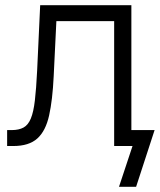

<svg xmlns="http://www.w3.org/2000/svg" viewBox="-20 -559 612 735"><path d="M7.3 0V-61H24.4Q52.2 -61 70.1 -70.8Q87.9 -80.6 98.1 -105.5Q108.4 -130.4 113.5 -174.6Q118.7 -218.8 122.1 -287.6L133.8 -539.1H482.9V0H417V-478H195.8L185.5 -266.6Q181.2 -176.3 168 -116.9Q154.8 -57.6 122.8 -28.8Q90.8 0 30.8 0ZM435.5 156.2 487.3 0H445.8V-61H571.8L501 156.2Z"/></svg>

Font: Inter 18pt Light
Style: Regular
Weight: 300
Designer: Rasmus Andersson
Foundry: rsms
Version: Version 4.001;git-66647c0bb